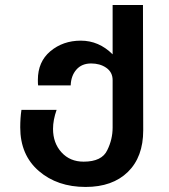

<svg xmlns="http://www.w3.org/2000/svg" viewBox="-20 -740 667 760"><path d="M340.8 -488.8Q303.7 -488.8 282.5 -464.6Q261.2 -440.4 259.8 -401.9H130.9Q129.9 -406.7 129.9 -423.8Q129.9 -495.6 179.2 -537.1Q229.5 -579.1 299.8 -579.1Q371.6 -579.1 425.8 -524.9V-720.2H545.9L546.9 -224.1Q546.9 -118.7 486.1 -59.3Q425.3 0 318.8 0Q207 0 133.8 -63Q60.1 -126.5 60.1 -235.8Q60.1 -273.4 64.9 -305.2H204.1Q189.9 -265.1 189.9 -230Q189.9 -173.8 223.4 -137Q256.8 -100.1 311 -100.1Q383.8 -100.1 404.8 -146Q425.8 -188.5 425.8 -234.9V-422.9Q425.8 -454.6 399.9 -472.2Q375.5 -488.8 340.8 -488.8Z"/></svg>

Font: Miedinger*
Style: Bold
Weight: 700
Version: Version 001.000